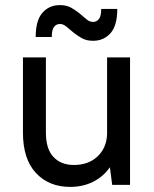

<svg xmlns="http://www.w3.org/2000/svg" viewBox="-20 -725 605 753"><path d="M255 8Q172 8 121 -46.5Q70 -101 70 -205V-500H160V-205Q160 -141 189.5 -109.5Q219 -78 270 -78Q327 -78 362.5 -111.5Q398 -145 400 -199V-500H490V0H420L411 -69Q385 -32 345 -12Q305 8 255 8ZM345 -565Q319 -565 300.5 -575.5Q282 -586 267.5 -598Q253 -610 240.5 -620.5Q228 -631 215 -631Q201 -631 192 -619.5Q183 -608 183 -580H120Q120 -645 146.5 -675Q173 -705 215 -705Q241 -705 259.5 -694.5Q278 -684 292.5 -672Q307 -660 319 -649.5Q331 -639 345 -639Q359 -639 368 -650.5Q377 -662 377 -690H440Q440 -625 413.5 -595Q387 -565 345 -565Z"/></svg>

Font: PT Root UI Web Medium
Style: Regular
Weight: 500
Designer: Vitaly Kuzmin
Foundry: ParaType Ltd.
Version: Version 1.001W